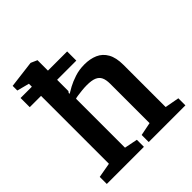

<svg xmlns="http://www.w3.org/2000/svg" viewBox="-190 -831 962 962"><g transform="rotate(-45 291.0 -349.5)"><path d="M18 0V-50L97 -64V-545H17V-610H97V-631L32 -648V-681L177 -699L211 -684V-610H347V-545H211V-465L205 -457L206 -451Q215 -457 238 -469.5Q261 -482 293 -492.5Q325 -503 362 -503Q402 -503 433 -489.5Q464 -476 481.5 -445Q499 -414 499 -363V-64L575 -50V0H315V-50L385 -64V-343Q385 -371 377 -388Q369 -405 350 -413Q331 -421 297 -421Q280 -421 261.5 -419Q243 -417 229 -415Q215 -413 211 -411V-64L281 -50V0Z"/></g></svg>

Font: Faustina SemiBold
Style: Regular
Weight: 600
Designer: Alfonso Garcia
Foundry: http://www.omnibus-type.com
Version: Version 1.200